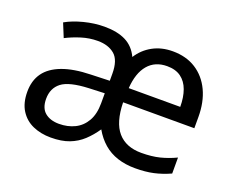

<svg xmlns="http://www.w3.org/2000/svg" viewBox="-95 -703 1053 869"><g transform="rotate(20 432.0 -268.0)"><path d="M603 -546Q668 -546 715 -516Q762 -486 787.5 -432Q813 -378 813 -306V-252H470Q472 -156 511.5 -110.5Q551 -65 625 -65Q675 -65 713 -74.5Q751 -84 789 -102V-25Q749 -7 710.5 1.5Q672 10 622 10Q576 10 537.5 -2.5Q499 -15 469.5 -40.5Q440 -66 419 -103Q396 -69 368.5 -43.5Q341 -18 304.5 -4Q268 10 216 10Q168 10 129.5 -7Q91 -24 68.5 -59.5Q46 -95 46 -149Q46 -203 72.5 -240Q99 -277 153.5 -297.5Q208 -318 290 -320L380 -323V-357Q380 -422 349.5 -448Q319 -474 268 -474Q228 -474 189.5 -462Q151 -450 118 -433L91 -499Q126 -519 176 -532Q226 -545 275 -545Q337 -545 377.5 -524.5Q418 -504 439 -459Q465 -500 507 -523Q549 -546 603 -546ZM303 -259Q209 -255 173 -227Q137 -199 137 -148Q137 -103 162.5 -82Q188 -61 230 -61Q272 -61 305.5 -77.5Q339 -94 358.5 -128Q378 -162 378 -214V-262ZM602 -474Q544 -474 510.5 -434.5Q477 -395 472 -321H720Q720 -367 707.5 -401.5Q695 -436 669 -455Q643 -474 602 -474Z"/></g></svg>

Font: Noto Sans Ambassadori
Style: Regular
Weight: 400
Designer: Monotype Design Team
Foundry: Monotype Imaging Inc.
Version: Version 2.013